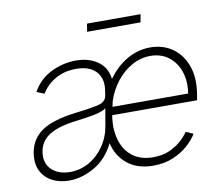

<svg xmlns="http://www.w3.org/2000/svg" viewBox="-80 -818 1082 927"><g transform="rotate(-10 461.5 -354.0)"><path d="M599.8 11.4Q522.7 11.4 473.7 -28.1Q424.7 -67.5 409.8 -132.1Q373.6 -58.9 311.4 -23.6Q249.3 11.7 187.5 11.7Q140.6 11.7 104.4 -7.1Q68.2 -25.9 50.4 -62.1Q32.7 -98.4 40.8 -150.2Q52.6 -218.4 108 -255.1Q163.4 -291.9 274.5 -305Q338.1 -312.5 380.7 -321.2Q423.3 -329.9 428.6 -361.2L432.2 -383.9Q442.5 -443.2 410.3 -478.5Q378.2 -513.8 312.1 -513.8Q253.9 -513.8 209.7 -488.1Q165.5 -462.4 142.4 -421.9L104.8 -437.1Q137.8 -496.1 196.4 -524.9Q255 -553.6 318.2 -553.6Q380.7 -553.6 424.4 -523.6Q468 -493.6 475.1 -435.7Q513.5 -490.4 567.3 -522Q621.1 -553.6 683.2 -553.6Q744.3 -553.6 790.7 -521.5Q837 -489.3 858.5 -430.2Q880 -371.1 866.5 -290.1L861.9 -263.1H446L443.5 -250.7Q436.1 -186.8 452.4 -136.5Q468.8 -86.3 507.8 -57.5Q546.9 -28.8 606.9 -28.8Q651.6 -28.8 685.7 -43.9Q719.8 -58.9 743.8 -80.6Q767.8 -102.3 781.2 -122.5L817.1 -106.5Q800.8 -79.2 770.2 -51.8Q739.7 -24.5 696.7 -6.6Q653.8 11.4 599.8 11.4ZM459.9 -329.9 454.2 -302.6H824.9Q834.5 -361.5 818.2 -409.3Q801.8 -457 765.1 -485.1Q728.3 -513.1 676.1 -513.1Q628.6 -513.1 585.6 -489.2Q542.6 -465.2 509.9 -423.8Q477.3 -382.5 459.9 -329.9ZM198.5 -28.4Q249.6 -28.4 293.1 -53.4Q336.6 -78.5 366.3 -122.2Q396 -165.8 404.8 -221.2L418.7 -301.5Q399.5 -287.3 356.4 -279.3Q313.2 -271.3 273.1 -266.7Q182.2 -256 137.4 -227.8Q92.7 -199.6 83.8 -148.8Q74.9 -93 108.1 -60.7Q141.3 -28.4 198.5 -28.4ZM665.1 -719.8 658.4 -680.8H396.3L402.7 -719.8Z"/></g></svg>

Font: Inter UI Extra Light
Style: Italic
Weight: 200
Italic angle: -9.39999°
Designer: Rasmus Andersson
Foundry: rsms
Version: 3.2;8d6f07862